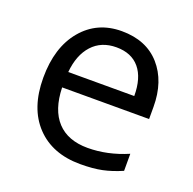

<svg xmlns="http://www.w3.org/2000/svg" viewBox="-104 -650 768 765"><g transform="rotate(20 280.5 -267.5)"><path d="M142.1 -318.8H421.9Q421.9 -395.5 387.7 -436.3Q353.5 -477.1 289.6 -477.1Q225.6 -477.1 187.3 -435.1Q148.9 -393.1 142.1 -318.8ZM312 9.8Q193.4 9.8 124.8 -62.5Q56.2 -134.8 56.2 -263.7Q56.2 -392.6 119.9 -468.8Q183.6 -544.9 287.6 -544.9Q391.6 -544.9 450.2 -478.8Q508.8 -412.6 508.8 -304.2V-252.9H140.1Q142.6 -158.7 188 -109.9Q233.4 -61 317.4 -61Q401.4 -61 485.8 -97.2V-24.9Q442.9 -6.3 404.5 1.7Q366.2 9.8 312 9.8Z"/></g></svg>

Font: OpenSans-Regular
Style: Regular
Weight: 400
Foundry: Ascender Corporation
Version: Version 1.10